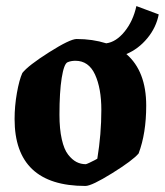

<svg xmlns="http://www.w3.org/2000/svg" viewBox="-20 -598 540 629"><path d="M394 -420.9Q459 -364.7 459 -252Q459 -161.1 434.1 -95.2Q414.6 -72.3 347.4 -30.5Q280.3 11.2 259.8 11.2Q27.8 11.2 27.8 -208Q27.8 -250.5 35.4 -293.5Q43 -336.4 53.2 -358.9Q72.3 -383.3 140.9 -426.8Q209.5 -470.2 231 -470.2Q283.2 -470.2 328.1 -456.1Q360.4 -460.4 388.2 -494.6Q416 -528.8 426.8 -578.1L500 -550.8Q491.7 -507.8 462.6 -472.7Q433.6 -437.5 394 -420.9ZM298.8 -78.1Q312 -158.7 312 -237.8Q312 -308.6 291.3 -353.8Q270.5 -398.9 227.1 -398.9Q212.4 -398.9 201.2 -394Q189.5 -388.7 182.1 -342.5Q174.8 -296.4 174.8 -222.2Q174.8 -175.3 182.4 -141.8Q189.9 -108.4 203.1 -91.6Q216.3 -74.7 230.5 -67.4Q244.6 -60.1 261.2 -60.1Q263.7 -60.5 273.2 -64.9Q282.7 -69.3 291 -73.7Z"/></svg>

Font: Grenze
Style: Bold
Weight: 700
Designer: Renata Polastri
Foundry: Omnibus-Type
Version: Version 1.002;PS 001.002;hotconv 1.0.88;makeotf.lib2.5.64775